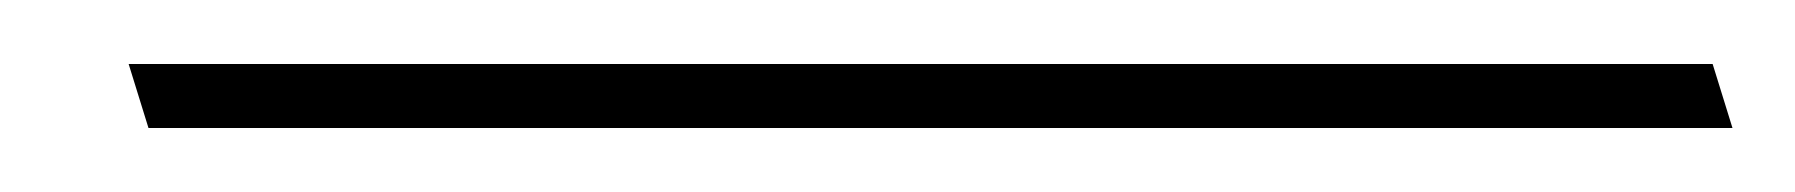

<svg xmlns="http://www.w3.org/2000/svg" viewBox="-20 74 561 60"><path d="M36.4 114H26.4L20.2 94H30.2H505.2H515.2L521.4 114H511.4Z"/></svg>

Font: Nordica Plus
Style: NordicaClassicUltLtCondOpObl
Weight: 300
Version: Version 1.01